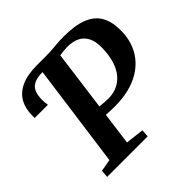

<svg xmlns="http://www.w3.org/2000/svg" viewBox="-186 -930 1109 1109"><g transform="rotate(-45 369.0 -375.5)"><path d="M83.5 0 88 -46 161.5 -59.5 248 -692 237.5 -713 255 -743H323.5Q366.5 -743 404.2 -747Q442 -751 480 -751Q570.5 -751 627 -729Q683.5 -707 710 -663.2Q736.5 -619.5 738 -555Q740 -498 725 -450.8Q710 -403.5 681 -367.2Q652 -331 610.5 -306Q569 -281 516.8 -268.5Q464.5 -256 404 -256Q387.5 -256 366.2 -256.8Q345 -257.5 332 -258.5L305.5 -59.5L418 -46L415 0ZM408 -314.5Q443 -314.5 471.5 -325.2Q500 -336 522.2 -356.2Q544.5 -376.5 559.5 -405.5Q574.5 -434.5 582.2 -471Q590 -507.5 590.5 -551Q591 -600.5 574.5 -632.2Q558 -664 527 -679Q496 -694 451.5 -694Q434.5 -693.5 417.5 -691.8Q400.5 -690 389 -688L340 -319.5Q358.5 -317.5 376.2 -316Q394 -314.5 408 -314.5ZM28.5 -536.5Q28.5 -541 28.2 -544.5Q28 -548 28 -552.5Q28 -612 51.5 -654.5Q75 -697 125 -720Q175 -743 255 -743L248 -692Q203 -692 177.8 -679Q152.5 -666 142.5 -641Q132.5 -616 132.5 -580Q132.5 -568.5 133.5 -557.5Q134.5 -546.5 136.5 -536.5Z"/></g></svg>

Font: Merriweather 20pt
Style: Bold Italic
Weight: 700
Italic angle: -7.8°
Version: Version 2.101